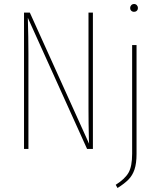

<svg xmlns="http://www.w3.org/2000/svg" viewBox="-20 -744 797 959"><path d="M444 0H415L119 -655Q122 -553 122 -477V0H100V-681H129L425 -26Q425 -40 424 -48Q422 -128 422 -205V-681H444ZM662 25Q662 72 652 102Q642 132 622 152.5Q602 173 567 195L558 179Q604 150 622 118.5Q640 87 640 24V-519H662ZM669 -704Q669 -696 663.5 -690.5Q658 -685 650 -685Q641 -685 635.5 -690.5Q630 -696 630 -704Q630 -712 635.5 -718Q641 -724 650 -724Q658 -724 663.5 -718Q669 -712 669 -704Z"/></svg>

Font: Fira Sans Extra Condensed Thin
Style: Regular
Weight: 250
Width: 1
Designer: Carrois Corporate & Edenspiekermann AG
Foundry: Carrois Corporate GbR & Edenspiekermann AG
Version: Version 4.203